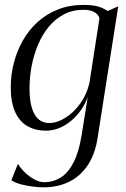

<svg xmlns="http://www.w3.org/2000/svg" viewBox="-20 -536 526 803"><path d="M387.5 45Q380 92 361.8 129.2Q343.5 166.5 314.8 193Q286 219.5 247.5 233.5Q209 247.5 161.5 247.5Q144.5 247.5 118.8 244.5Q93 241.5 68 235Q43 228.5 27.5 218L55 149Q65.5 167 83.8 184.8Q102 202.5 123.5 214.2Q145 226 165.5 226Q202.5 226 233.8 206.5Q265 187 287.5 143.5Q310 100 321.5 28.5L347 -131Q334.5 -94 308 -61.5Q281.5 -29 246.2 -9.2Q211 10.5 172 10.5Q128 10.5 94.8 -8.5Q61.5 -27.5 43.2 -68Q25 -108.5 25 -172Q25 -223 37.8 -272.5Q50.5 -322 75.2 -366Q100 -410 136.8 -443.5Q173.5 -477 221.8 -496.2Q270 -515.5 329.5 -515.5Q366.5 -515.5 388.8 -509.2Q411 -503 430.5 -490L474.5 -509.5ZM396 -460Q390.5 -476.5 373.8 -485.8Q357 -495 329.5 -495Q283.5 -495 247 -475.8Q210.5 -456.5 183.5 -423.5Q156.5 -390.5 138.8 -348.2Q121 -306 112.2 -259.2Q103.5 -212.5 103.5 -167Q103.5 -128.5 109.2 -101Q115 -73.5 125.8 -55.8Q136.5 -38 151.8 -29.8Q167 -21.5 186 -21.5Q218 -21.5 252.5 -42.8Q287 -64 314.8 -101.8Q342.5 -139.5 354 -189Z"/></svg>

Font: Merriweather 144pt Light
Style: Italic
Weight: 300
Italic angle: -7.8°
Version: Version 2.101